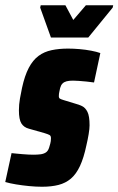

<svg xmlns="http://www.w3.org/2000/svg" viewBox="-44 -703 451 731"><path d="M116 8Q93 8 67 5.5Q41 3 17 -1Q-7 -5 -24 -10L0 -120Q9 -119 20 -118Q31 -117 42.5 -116Q54 -115 64.5 -114.5Q75 -114 83 -114Q98 -114 110 -115.5Q122 -117 130.5 -122.5Q139 -128 143 -141Q145 -148 147.5 -156.5Q150 -165 150 -177Q150 -186 144.5 -189Q139 -192 126 -196L66 -213Q47 -218 37.5 -233Q28 -248 28 -283Q28 -305 32 -328Q36 -351 40 -369Q50 -415 65.5 -444.5Q81 -474 102.5 -490Q124 -506 152.5 -512Q181 -518 215 -518Q236 -518 259 -516Q282 -514 303 -510Q324 -506 338 -501L314 -389Q301 -391 285.5 -392.5Q270 -394 256.5 -395Q243 -396 234 -396Q219 -396 209.5 -393.5Q200 -391 194 -385Q188 -379 185 -368Q184 -362 182 -354Q180 -346 180 -337Q180 -330 184 -327.5Q188 -325 198 -322L244 -308Q256 -305 268.5 -299Q281 -293 289 -277Q297 -261 297 -226Q297 -213 293.5 -192Q290 -171 285 -150Q275 -102 260.5 -71Q246 -40 226 -23Q206 -6 179 1Q152 8 116 8ZM150 -560 109 -674 111 -683H205L235 -627L283 -683H387L385 -674L292 -560Z"/></svg>

Font: Saira Condensed Black
Style: Italic
Weight: 900
Width: 3
Italic angle: -12°
Designer: Hector Gatti with collaboration of the Omnibus-Type team
Foundry: Omnibus-Type
Version: Version 1.101